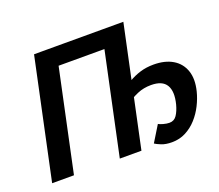

<svg xmlns="http://www.w3.org/2000/svg" viewBox="-113 -818 1132 992"><g transform="rotate(-20 453.0 -322.5)"><path d="M20 0 160 -658H280L140 0ZM176 -559 197 -658H614L593 -559ZM392 0 532 -658H651L511 0ZM675 13Q641 13 617.5 3.5Q594 -6 584 -13L638 -101Q646 -96 664 -91Q682 -86 697 -86Q723 -86 737.5 -107.5Q752 -129 761 -163Q778 -230 756.5 -266Q735 -302 673 -302Q632 -302 598 -287.5Q564 -273 535 -252L520 -314Q551 -339 582 -357.5Q613 -376 647 -386.5Q681 -397 721 -397Q784 -397 826 -372Q868 -347 884 -300.5Q900 -254 884 -190Q875 -154 857 -118Q839 -82 812.5 -52.5Q786 -23 751.5 -5Q717 13 675 13Z"/></g></svg>

Font: Ysabeau
Style: Bold Italic
Weight: 700
Italic angle: -12°
Designer: Christian Thalmann (Catharsis Fonts)
Version: Version 2.002